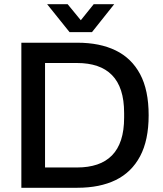

<svg xmlns="http://www.w3.org/2000/svg" viewBox="-20 -888 771 908"><path d="M81 0V-686H346Q452 -686 527 -649.5Q602 -613 642.5 -537.5Q683 -462 683 -343Q683 -225 642.5 -149Q602 -73 527 -36.5Q452 0 346 0ZM193 -96H345Q398 -96 439.5 -110Q481 -124 509.5 -153Q538 -182 552.5 -226.5Q567 -271 567 -332V-353Q567 -415 552.5 -459.5Q538 -504 509.5 -533Q481 -562 439.5 -576Q398 -590 345 -590H193ZM203 -868H300L387 -762L337 -761L423 -868H520L415 -736H309Z"/></svg>

Font: Archivo SemiBold Medium
Style: Regular
Weight: 500
Version: Version 2.001